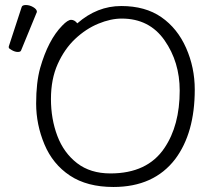

<svg xmlns="http://www.w3.org/2000/svg" viewBox="-20 -732 851 765"><path d="M288 -639Q367 -708 463 -708Q559 -708 623 -663.5Q687 -619 721.5 -541Q756 -463 756 -375Q756 -202 678 -98Q593 13 432 13Q327 13 258.5 -32.5Q190 -78 157 -157Q124 -236 124 -319.5Q124 -403 140 -461Q172 -573 228 -630Q250 -653 263.5 -653Q277 -653 288 -639ZM420 -41Q567 -41 635 -142Q696 -232 696 -371Q696 -485 635.5 -571.5Q575 -658 465 -658Q421 -658 371.5 -637.5Q322 -617 279.5 -577Q237 -537 210 -477Q183 -417 183 -337.5Q183 -258 208.5 -190.5Q234 -123 287 -82Q340 -41 420 -41ZM66 -703Q68 -712 83 -712Q98 -712 112.5 -703.5Q127 -695 127 -685Q127 -683 126 -682L64 -531Q62 -525 51 -525Q40 -525 27.5 -532Q15 -539 15 -542V-547Z"/></svg>

Font: ToneOZ-Pinyin-WenKai-Light
Style: Light
Weight: 300
Designer: Fontworks Inc.
Foundry: ToneOZ
Version: Version 0.240331